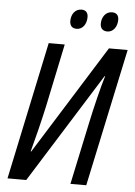

<svg xmlns="http://www.w3.org/2000/svg" viewBox="-60 -946 697 991"><g transform="rotate(5 288.5 -450.5)"><path d="M464 -800C492 -800 515 -826 515 -865C515 -888 503 -901 480 -901C447 -901 427 -871 427 -838C427 -813 441 -800 464 -800ZM305 -800C334 -800 356 -826 356 -865C356 -888 344 -901 322 -901C288 -901 269 -871 269 -838C269 -813 282 -800 305 -800ZM17 0H114L470 -569H473C456 -516 429 -405 411 -320L343 0H425L577 -714H480L127 -149H124C142 -215 166 -311 183 -389L251 -714H168Z"/></g></svg>

Font: Noto Sans Condensed
Style: Italic
Weight: 400
Width: 3
Italic angle: -12°
Designer: Monotype Design Team
Foundry: Monotype Imaging Inc.
Version: Version 2.013